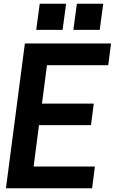

<svg xmlns="http://www.w3.org/2000/svg" viewBox="-20 -1014 618 1034"><path d="M536 -853ZM317 -853H175L194 -994H336ZM517 -853H375L394 -994H536ZM476 0H12L114 -780H578L563 -663H233L206 -456H485L470 -340H190L161 -117H491Z"/></svg>

Font: Tanohe Sans SemiBold
Style: Italic
Weight: 600
Designer: Village Type and Design LLC & Cristiano Sobral
Foundry: Cooper Hewitt Smithsonian Design Museum
Version: Version 1.00;September 29, 2021;FontCreator 13.0.0.2655 64-b